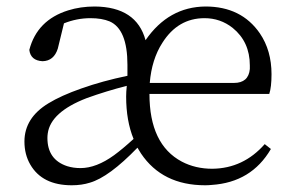

<svg xmlns="http://www.w3.org/2000/svg" viewBox="-20 -545 890 579"><path d="M222.7 -38.1Q270.5 -38.1 324.2 -77.1Q349.6 -95.7 382.8 -126Q360.4 -180.7 360.4 -253.9Q360.4 -267.6 362.3 -286.1Q300.8 -270.5 241.2 -249Q132.8 -207 124 -142.6Q123 -135.7 123 -128.9Q123 -63.5 182.6 -43.9Q201.2 -38.1 222.7 -38.1ZM431.6 -294.9H685.5Q729.5 -294.9 733.4 -336.9Q733.4 -341.8 733.4 -347.7Q733.4 -418.9 681.6 -460.9Q644.5 -490.2 596.7 -490.2Q516.6 -490.2 469.7 -416Q437.5 -366.2 431.6 -294.9ZM792 -261.7H430.7Q430.7 -109.4 528.3 -57.6Q569.3 -36.1 620.1 -36.1Q713.9 -37.1 778.3 -110.4L796.9 -95.7Q738.3 4.9 618.2 12.7Q608.4 13.7 598.6 13.7Q469.7 13.7 405.3 -82Q399.4 -90.8 394.5 -99.6Q308.6 -10.7 251 5.9Q226.6 13.7 196.3 13.7Q107.4 13.7 71.3 -48.8Q53.7 -79.1 53.7 -118.2Q53.7 -189.5 126 -233.4Q164.1 -256.8 225.6 -278.3Q289.1 -300.8 364.3 -316.4V-349.6Q364.3 -457 310.5 -480.5Q287.1 -490.2 252.9 -490.2Q211.9 -490.2 172.9 -474.6L154.3 -398.4Q142.6 -361.3 108.4 -360.4Q72.3 -362.3 68.4 -394.5Q91.8 -484.4 185.5 -513.7Q222.7 -525.4 265.6 -525.4Q391.6 -524.4 418.9 -423.8Q488.3 -524.4 599.6 -525.4Q708 -525.4 763.7 -444.3Q798.8 -392.6 798.8 -321.3Q798.8 -282.2 792 -261.7Z"/></svg>

Font: GenYoMin JP Light
Style: Regular
Weight: 300
Version: Version 1.001;PS 1;hotconv 16.6.51;makeotf.lib2.5.65220 DEVE